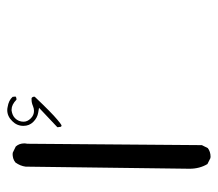

<svg xmlns="http://www.w3.org/2000/svg" viewBox="-56 -397 612 540"><g transform="rotate(-90 250.0 -127.0)"><path d="M79.1 159.2Q93.3 159.2 103.5 151.4L111.8 134.8L115.7 -356.4Q116.7 -360.8 116.7 -364.7Q116.7 -378.9 107.9 -388.7L90.8 -397Q88.9 -397.5 86.7 -397.5Q84.5 -397.5 81.5 -397.2Q78.6 -397 75.2 -396Q68.4 -394 63 -389.6Q53.2 -376 51.3 -360.8L45.4 100.1Q45.4 128.4 58.6 150.4L75.2 158.7Q77.1 159.2 79.1 159.2ZM241.7 -386.7Q245.6 -386.7 248.5 -389.2L247.6 -397.5Q237.8 -408.7 218.8 -411.6Q214.4 -412.6 210.4 -412.6Q192.9 -412.6 179.2 -398.4Q166 -385.3 166 -367.2Q166 -350.6 177.2 -339.4Q188.5 -328.1 202.6 -325.7L216.8 -323.2L163.1 -272.5L162.1 -271L163.6 -261.2L167.5 -259.8Q172.9 -262.7 183.1 -271.5Q202.1 -287.1 248 -335.4Q248 -336.4 248 -336.9Q248 -337.4 248 -338.1Q248 -338.9 247.6 -339.8Q247.1 -342.3 244.1 -344.2Q243.7 -344.2 242.2 -344.2Q240.7 -344.2 238.5 -344.2Q236.3 -344.2 233.4 -343.8Q227.5 -342.8 221.2 -340.1Q214.8 -337.4 208 -337.4Q195.8 -337.4 186.8 -346.7Q177.7 -356 177.7 -366.7Q177.7 -380.9 187.5 -390.6Q195.3 -398.4 209 -400.4Q210.4 -400.4 211.9 -400.4Q225.6 -400.4 239.7 -386.7Q240.7 -386.7 241.7 -386.7Z"/></g></svg>

Font: Bakudai
Style: ExtraLight
Weight: 200
Version: Version 1.48